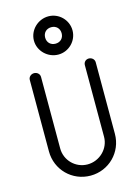

<svg xmlns="http://www.w3.org/2000/svg" viewBox="-127 -918 715 990"><g transform="rotate(-15 231.0 -423.0)"><path d="M232 -848C176 -848 128 -802 128 -746C128 -690 176 -644 232 -644C288 -644 334 -690 334 -746C334 -802 288 -848 232 -848ZM232 -790C258 -790 276 -772 276 -746C276 -720 258 -702 232 -702C206 -702 188 -720 188 -746C188 -772 206 -790 232 -790ZM85 -584C69 -584 55 -572 55 -556V-174C55 -76 133 2 231 2C329 2 407 -76 407 -174V-556C407 -572 393 -584 377 -584C361 -584 349 -572 349 -556V-174C349 -110 295 -58 231 -58C167 -58 115 -110 115 -174V-556C115 -572 101 -584 85 -584Z"/></g></svg>

Font: bauhaus_2017
Style: _regular
Weight: 400
Version: Version 1.0